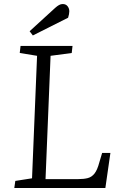

<svg xmlns="http://www.w3.org/2000/svg" viewBox="-20 -933 599 953"><path d="M56 -35 139 -48 164 -656 78 -670 82 -705H340L336 -670L231 -656L206 -44H369Q396 -44 415.5 -49Q435 -54 449 -71.5Q463 -89 473 -127L487 -174H528L503 0H51ZM254 -894Q264 -903 273 -908Q282 -913 291 -913Q307 -913 315.5 -902Q324 -891 324 -877Q324 -871 322.5 -862.5Q321 -854 318 -845L143 -757L127 -778Z"/></svg>

Font: Literata 24pt Light
Style: Italic
Weight: 300
Italic angle: -2°
Designer: Latin by Veronika Burian and Jose Scaglione. Greek by Irene Vlachou. Cyrillic by Vera Evstafieva
Foundry: TypeTogether
Version: Version 3.103;gftools[0.9.29]